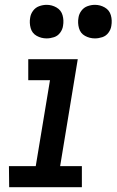

<svg xmlns="http://www.w3.org/2000/svg" viewBox="-20 -775 483 795"><path d="M18 0H319V-87H229L302 -530H97V-443H187L128 -87H17ZM373 -616Q388 -616 403.5 -621Q419 -626 429 -639.5Q439 -653 441 -668Q445 -691 439 -712Q433 -733 414 -744Q395 -755 373 -755Q358 -755 342.5 -749.5Q327 -744 317 -730.5Q307 -717 305 -702Q301 -680 307 -658.5Q313 -637 332 -626.5Q351 -616 373 -616ZM173 -616Q188 -616 203.5 -621Q219 -626 229 -639.5Q239 -653 241 -668Q245 -691 239 -712Q233 -733 214 -744Q195 -755 173 -755Q158 -755 142.5 -749.5Q127 -744 117 -730.5Q107 -717 105 -702Q101 -680 107 -658.5Q113 -637 132 -626.5Q151 -616 173 -616Z"/></svg>

Font: Iosevka Sparkle Medium Oblique
Style: Regular
Weight: 500
Italic angle: -9°
Designer: Belleve Invis
Foundry: Belleve Invis
Version: Version 4.5.0; ttfautohint (v1.8.3)